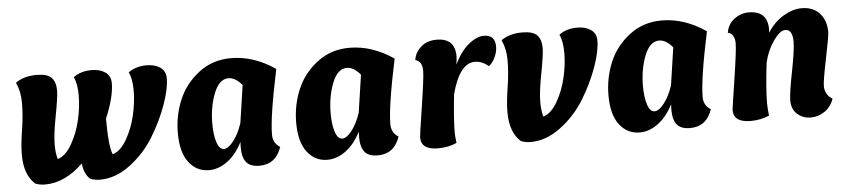

<svg xmlns="http://www.w3.org/2000/svg" viewBox="-36 -669 3819 863"><g transform="rotate(-5 1873.5 -237.5)"><path d="M67 -366Q67 -417 48 -457Q85 -484 143 -484Q191 -484 210 -464.5Q229 -445 229 -406Q229 -377 213 -293.5Q197 -210 197 -165Q197 -127 205 -99Q241 -109 269.5 -159Q298 -209 311 -267Q324 -325 324 -375Q324 -430 309 -459Q341 -484 392 -484Q428 -484 452.5 -467.5Q477 -451 477 -418Q477 -355 437 -261Q437 -138 453 -99Q489 -109 517.5 -159Q546 -209 559 -267Q572 -325 572 -375Q572 -430 557 -459Q589 -484 640 -484Q676 -484 700.5 -467.5Q725 -451 725 -418Q725 -370 699.5 -299Q674 -228 631.5 -158.5Q589 -89 523 -39.5Q457 10 387 10Q363 10 343 2Q316 -21 311 -70Q229 10 139 10Q115 10 95 2Q46 -41 46 -132Q46 -177 56.5 -242.5Q67 -308 67 -366Z M1037 -189 1062 -358Q1032 -394 1001 -394Q959 -394 935 -333Q911 -272 911 -196Q911 -146 922 -112.5Q933 -79 954 -79Q973 -79 997 -109.5Q1021 -140 1037 -189ZM1030 -104Q1002 -49 962 -19.5Q922 10 879 10Q823 10 788 -35.5Q753 -81 753 -168Q753 -246 782 -316Q811 -386 873.5 -434.5Q936 -483 1020 -483Q1122 -483 1219 -417Q1174 -205 1174 -124Q1174 -86 1206 -66Q1180 10 1106 10Q1065 10 1047 -12Q1029 -34 1029 -79Q1029 -95 1030 -104Z M1571 -189 1596 -358Q1566 -394 1535 -394Q1493 -394 1469 -333Q1445 -272 1445 -196Q1445 -146 1456 -112.5Q1467 -79 1488 -79Q1507 -79 1531 -109.5Q1555 -140 1571 -189ZM1564 -104Q1536 -49 1496 -19.5Q1456 10 1413 10Q1357 10 1322 -35.5Q1287 -81 1287 -168Q1287 -246 1316 -316Q1345 -386 1407.5 -434.5Q1470 -483 1554 -483Q1656 -483 1753 -417Q1708 -205 1708 -124Q1708 -86 1740 -66Q1714 10 1640 10Q1599 10 1581 -12Q1563 -34 1563 -79Q1563 -95 1564 -104Z M2005 -233Q1993 -120 1993 -63Q1993 -45 1997 -15Q1960 2 1912 2Q1836 2 1836 -54Q1836 -62 1856 -191.5Q1876 -321 1876 -351Q1876 -395 1845 -402Q1849 -435 1876.5 -460Q1904 -485 1948 -485Q2031 -485 2031 -403Q2031 -389 2027 -366Q2056 -425 2092.5 -454.5Q2129 -484 2161 -484Q2212 -484 2212 -431Q2212 -408 2201 -384Q2190 -360 2173 -346Q2142 -371 2111 -371Q2041 -371 2005 -233Z M2258 -366Q2258 -417 2239 -457Q2276 -484 2334 -484Q2382 -484 2401 -464.5Q2420 -445 2420 -406Q2420 -377 2404 -293.5Q2388 -210 2388 -165Q2388 -127 2396 -99Q2432 -109 2460.5 -159Q2489 -209 2502 -267Q2515 -325 2515 -375Q2515 -430 2500 -459Q2532 -484 2583 -484Q2619 -484 2643.5 -467.5Q2668 -451 2668 -418Q2668 -370 2642.5 -299Q2617 -228 2574.5 -158.5Q2532 -89 2466 -39.5Q2400 10 2330 10Q2306 10 2286 2Q2237 -41 2237 -132Q2237 -177 2247.5 -242.5Q2258 -308 2258 -366Z M2980 -189 3005 -358Q2975 -394 2944 -394Q2902 -394 2878 -333Q2854 -272 2854 -196Q2854 -146 2865 -112.5Q2876 -79 2897 -79Q2916 -79 2940 -109.5Q2964 -140 2980 -189ZM2973 -104Q2945 -49 2905 -19.5Q2865 10 2822 10Q2766 10 2731 -35.5Q2696 -81 2696 -168Q2696 -246 2725 -316Q2754 -386 2816.5 -434.5Q2879 -483 2963 -483Q3065 -483 3162 -417Q3117 -205 3117 -124Q3117 -86 3149 -66Q3123 10 3049 10Q3008 10 2990 -12Q2972 -34 2972 -79Q2972 -95 2973 -104Z M3417 -253Q3403 -135 3403 -72Q3403 -49 3407 -15Q3369 2 3323 2Q3246 2 3246 -54Q3246 -59 3266 -189.5Q3286 -320 3286 -351Q3286 -395 3255 -402Q3261 -440 3290.5 -462.5Q3320 -485 3356 -485Q3441 -485 3441 -402Q3441 -400 3440.5 -394.5Q3440 -389 3440 -386Q3470 -433 3512.5 -458Q3555 -483 3594 -483Q3647 -483 3676 -450.5Q3705 -418 3705 -366Q3705 -348 3684.5 -248.5Q3664 -149 3664 -126Q3664 -86 3698 -66Q3686 -30 3657 -10Q3628 10 3594 10Q3558 10 3533 -12.5Q3508 -35 3508 -74Q3508 -106 3527 -202.5Q3546 -299 3546 -336Q3546 -392 3513 -392Q3489 -392 3459.5 -350Q3430 -308 3417 -253Z"/></g></svg>

Font: Overlock Black
Style: Italic
Weight: 900
Designer: Dario Muhafara
Foundry: Dario Manuel Muhafara
Version: Version 1.002